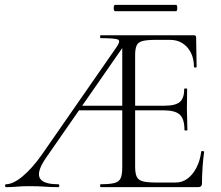

<svg xmlns="http://www.w3.org/2000/svg" viewBox="-20 -770 911 790"><path d="M5 0Q1 0 1 -6Q1 -12 5 -12Q34 -12 73 -44.5Q112 -77 151 -132L458 -574Q477 -600 466.5 -606.5Q456 -613 394 -613Q392 -613 392 -619Q392 -625 394 -625H778Q787 -625 787 -616L789 -495Q789 -492 783.5 -492Q778 -492 778 -495Q778 -528 765.5 -553Q753 -578 731 -592Q709 -606 680 -606H622Q586 -606 567.5 -601.5Q549 -597 542.5 -583.5Q536 -570 536 -543V-85Q536 -57 542.5 -43Q549 -29 567.5 -24Q586 -19 622 -19H703Q730 -19 751.5 -35Q773 -51 788 -79.5Q803 -108 808 -146Q808 -149 814 -148.5Q820 -148 820 -145Q816 -119 813.5 -82.5Q811 -46 811 -15Q811 0 795 0H394Q392 0 392 -6Q392 -12 394 -12Q432 -12 451 -17Q470 -22 476.5 -37Q483 -52 483 -81V-588L505 -604L171 -123Q131 -66 143 -39Q155 -12 219 -12Q224 -12 224 -6Q224 0 219 0Q189 0 164 -2Q139 -4 101 -4Q69 -4 50 -2Q31 0 5 0ZM290 -316 305 -335H511L518 -316ZM739 -235Q739 -280 720 -298Q701 -316 653 -316H511V-335H656Q702 -335 720 -350.5Q738 -366 738 -404Q738 -406 744 -406Q750 -406 750 -404Q750 -375 749.5 -359Q749 -343 749 -325Q749 -303 750 -281.5Q751 -260 751 -235Q751 -233 745 -233Q739 -233 739 -235ZM453 -724Q450 -724 448.5 -730.5Q447 -737 448.5 -743.5Q450 -750 453 -750H704Q708 -750 709 -743.5Q710 -737 709 -730.5Q708 -724 704 -724Z"/></svg>

Font: Cormorant Infant Light
Style: Regular
Weight: 300
Designer: Christian Thalmann (Catharsis Fonts)
Foundry: Catharsis Fonts
Version: Version 4.001